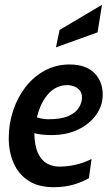

<svg xmlns="http://www.w3.org/2000/svg" viewBox="-20 -771 468 801"><path d="M351 -28Q323.5 -11.5 286.5 -0.8Q249.5 10 204.5 10Q140 10 98.5 -17.2Q57 -44.5 36.8 -91Q16.5 -137.5 16.5 -195Q16.5 -255 35 -310.2Q53.5 -365.5 87.2 -408.8Q121 -452 167.5 -477Q214 -502 270.5 -502Q337.5 -502 373 -467Q408.5 -432 408.5 -376Q408.5 -331 381.5 -292.5Q354.5 -254 306.5 -230.8Q258.5 -207.5 194.5 -207.5Q152 -207.5 123 -215.5Q124.5 -161 139.2 -130.8Q154 -100.5 177.2 -88.2Q200.5 -76 227.5 -76Q262.5 -76 297.8 -84.2Q333 -92.5 362 -108ZM262.5 -416Q215 -416 182.2 -380.2Q149.5 -344.5 134 -281.5Q157.5 -273.5 181.5 -273.5Q236 -273.5 266.5 -287.5Q297 -301.5 309.5 -322.5Q322 -343.5 322 -363.5Q322 -383.5 311.8 -395Q301.5 -406.5 287.5 -411.2Q273.5 -416 262.5 -416ZM213.5 -573.5 228.5 -646 405.5 -751 387 -636Z"/></svg>

Font: Cabin Condensed Medium
Style: Italic
Weight: 500
Width: 3
Italic angle: -10°
Designer: Pablo Impallari
Foundry: Pablo Impallari. http://www.impallari.com Igino Marini. http://www.ikern.com
Version: Version 3.001; ttfautohint (v1.8.3)